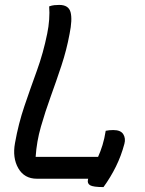

<svg xmlns="http://www.w3.org/2000/svg" viewBox="-20 -727 590 781"><path d="M130 0Q79 0 54.5 -42.5Q30 -85 41 -145Q55 -224 79.5 -296Q104 -368 130 -439.5Q156 -511 172 -590Q178 -619 180 -647.5Q182 -676 180 -701Q191 -705 201 -706Q211 -707 221 -707Q259 -707 267 -677.5Q275 -648 263 -589Q251 -524 230 -460.5Q209 -397 186.5 -335Q164 -273 146.5 -212Q129 -151 125 -89H379Q389 -111 397 -137Q405 -163 410 -195Q424 -198 441 -198Q471 -198 481.5 -181Q492 -164 486 -142Q473 -93 451.5 -49.5Q430 -6 401 34Q359 34 346.5 26.5Q334 19 338 3Q338 1 339 0Z"/></svg>

Font: Recursive Sn Csl St
Style: Italic
Weight: 400
Italic angle: -15°
Version: Version 1.079;hotconv 1.0.112;makeotfexe 2.5.65598; ttfautoh